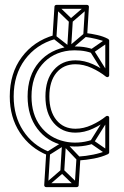

<svg xmlns="http://www.w3.org/2000/svg" viewBox="-20 -708 509 786"><path d="M278 -623H262L255 -509H271ZM355 -491 359 -507Q335 -515 309.5 -517Q284 -519 262 -517Q262 -517 262 -517Q262 -517 262 -517Q186 -507 139.5 -453Q93 -399 93 -313Q93 -313 93 -313Q93 -313 93 -313Q93 -234 133 -181Q173 -128 240 -113Q240 -113 240 -113Q240 -113 240 -113Q269 -107 300 -108.5Q331 -110 359 -119L355 -135Q328 -126 299 -124.5Q270 -123 244 -129Q244 -129 244 -129Q244 -129 244 -129Q182 -143 145.5 -191.5Q109 -240 109 -313Q109 -313 109 -313Q109 -313 109 -313Q109 -393 151.5 -443Q194 -493 264 -501Q264 -501 264 -501Q264 -501 264 -501Q284 -503 308.5 -501Q333 -499 355 -491ZM250 -121H234L227 -7H243ZM424 -535 414 -549 352 -506Q350 -504 349.5 -500.5Q349 -497 350 -495L412 -396L426 -404L364 -503Q363 -506 361 -498.5Q359 -491 362 -492ZM426 -222 412 -230 350 -131Q349 -129 349.5 -125.5Q350 -122 352 -120L414 -77L424 -91L362 -134Q359 -136 361 -128Q363 -120 364 -123ZM217 -686 205 -674 264 -617Q266 -615 269.5 -615Q273 -615 275 -617L341 -674L331 -686L265 -629Q263 -627 270.5 -627Q278 -627 276 -629ZM208 -562 198 -550 258 -503Q260 -501 263 -501Q266 -501 268 -503L334 -559L324 -571L258 -515Q256 -514 263 -514Q270 -514 268 -515ZM288 56 300 44 241 -13Q239 -15 235.5 -15Q232 -15 230 -13L164 44L174 56L240 -1Q242 -3 234.5 -3Q227 -3 229 -1ZM295 -53 307 -65 248 -127Q246 -129 243 -129.5Q240 -130 238 -128L173 -87L181 -73L246 -114Q248 -116 241.5 -116.5Q235 -117 236 -115ZM169 58H294Q297 58 299.5 56Q302 54 302 51L309 -58L301 -51Q333 -53 364.5 -59Q396 -65 422 -77Q424 -78 425.5 -80Q427 -82 427 -84V-226Q427 -231 422.5 -233Q418 -235 414 -232Q388 -211 355 -196Q322 -181 289 -181Q240 -181 211 -216.5Q182 -252 182 -313Q182 -375 211 -410Q240 -445 289 -445Q322 -445 355 -430Q388 -415 414 -394Q418 -391 422.5 -393Q427 -395 427 -400V-542Q427 -544 425.5 -546Q424 -548 422 -549Q403 -559 379 -564.5Q355 -570 330 -573L337 -565L344 -680Q344 -683 342 -685.5Q340 -688 336 -688H211Q208 -688 205.5 -686Q203 -684 203 -681L195 -557L201 -564Q118 -540 69 -474Q20 -408 20 -313Q20 -228 61.5 -165Q103 -102 174 -73L169 -80L161 50Q161 53 163 55.5Q165 58 169 58ZM169 42 177 50 185 -80Q185 -85 180 -87Q113 -114 74.5 -173.5Q36 -233 36 -313Q36 -402 82 -464Q128 -526 205 -548Q207 -549 209 -551Q211 -553 211 -555L219 -679L211 -672H336L328 -680L321 -565Q321 -562 323 -560Q325 -558 328 -557Q351 -554 374 -548.5Q397 -543 416 -535L411 -542V-400L424 -406Q396 -429 360.5 -445Q325 -461 289 -461Q234 -461 200 -421.5Q166 -382 166 -313Q166 -244 200 -204.5Q234 -165 289 -165Q325 -165 360.5 -181.5Q396 -198 424 -220L411 -226V-84L416 -91Q391 -81 361.5 -75Q332 -69 301 -67Q298 -67 295.5 -65Q293 -63 293 -60L286 49L294 42Z"/></svg>

Font: Tilt Prism
Style: Regular
Weight: 400
Version: Version 1.000